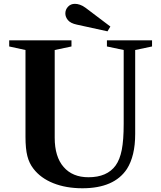

<svg xmlns="http://www.w3.org/2000/svg" viewBox="-20 -972 839 1002"><path d="M410 10.5Q324.5 10.5 258.2 -16Q192 -42.5 154.5 -91.5Q132.5 -119.5 122.8 -157.5Q113 -195.5 113 -257.5V-711L28 -729.5V-761.5H353V-729.5L265.5 -711V-253Q265.5 -154 312 -100.5Q358.5 -47 441.5 -47Q539 -47 583.5 -108.5Q605.5 -139 615.5 -190Q625.5 -241 625.5 -325V-711L538 -729.5V-761.5H773.5V-729.5L685.5 -711V-273Q685.5 -214.5 674.5 -169Q663.5 -123.5 642.5 -90.5Q576 10.5 410 10.5ZM541 -808.5 381 -843.5Q348 -850.5 334.5 -867Q321 -883.5 321 -902Q321 -922 335 -937Q349 -952 371 -952Q383.5 -952 397.5 -947.2Q411.5 -942.5 427 -931L556 -833.5Z"/></svg>

Font: Libre Caslon Text SemiBold
Style: Regular
Weight: 600
Designer: Pablo Impallari, Rodrigo Fuenzalida, Katja Schimmel
Foundry: Pablo Impallari, Rodrigo Fuenzalida
Version: Version 2.000